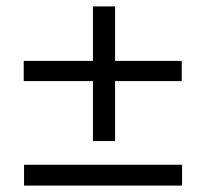

<svg xmlns="http://www.w3.org/2000/svg" viewBox="-20 -595 640 599"><path d="M270 -155V-342H54V-405H270V-575H339V-405H547V-342H339V-155ZM55 -16V-81H548V-16Z"/></svg>

Font: Inconsolata Expanded
Style: Regular
Weight: 400
Width: 7
Monospace: yes
Designer: Raph Levien, Cyreal, Brenton Simpson
Foundry: Raph Levien, Cyreal, Google
Version: Version 3.000; ttfautohint (v1.8.2.53-6de2)